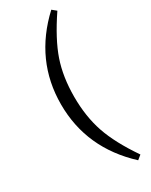

<svg xmlns="http://www.w3.org/2000/svg" viewBox="-239 -796 817 1036"><g transform="rotate(-30 169.5 -278.0)"><path d="M314 169.9 288.1 190.9Q78.1 -3.9 78.1 -277.8Q78.1 -551.8 288.1 -747.1L314 -726.1Q227.5 -598.1 193.8 -499.5Q160.2 -400.9 160.2 -277.8Q160.2 -154.8 194.3 -54.7Q228.5 45.4 314 169.9Z"/></g></svg>

Font: SourceSerifPro-Regular
Style: Regular
Weight: 400
Designer: Frank Grießhammer
Foundry: Adobe Systems Incorporated
Version: Version 1.014;PS Version 1.0;hotconv 1.0.73;makeotf.lib2.5.5